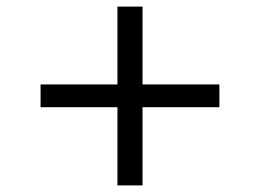

<svg xmlns="http://www.w3.org/2000/svg" viewBox="-20 -578 788 582"><path d="M336 -16V-253H103V-322H336V-558H412V-322H645V-253H412V-16Z"/></svg>

Font: Nunito Sans 7pt Expanded
Style: Regular
Weight: 400
Width: 7
Designer: Vernon Adams
Foundry: Vernon Adams
Version: Version 3.101;gftools[0.9.27]